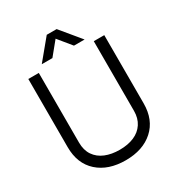

<svg xmlns="http://www.w3.org/2000/svg" viewBox="-200 -975 1026 1110"><g transform="rotate(-30 313.5 -419.5)"><path d="M60 -225V-680H130V-215Q130 -164 153.5 -129.5Q177 -95 218.5 -78Q260 -61 314 -61Q369 -61 410 -78.5Q451 -96 474 -131Q497 -166 497 -215V-680H567V-225Q567 -115 498 -53Q429 9 314 9Q198 9 129 -53Q60 -115 60 -225ZM280 -848H346L456 -715H385L304 -814H322L241 -715H170Z"/></g></svg>

Font: Teachers[wght]
Style: Regular
Weight: 400
Designer: Alfredo Marco Pradil & Chank Diesel
Version: Version 1.000;Glyphs 3.1.2 (3151)